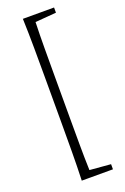

<svg xmlns="http://www.w3.org/2000/svg" viewBox="-176 -823 685 1048"><g transform="rotate(-20 166.0 -299.0)"><path d="M134.8 170.9H106Q108.9 87.9 109.4 2Q109.9 -84 109.9 -169.9V-428.2Q109.9 -512.7 109.4 -598.4Q108.9 -684.1 106 -769H287.1V-738.8L165 -729Q162.6 -654.8 162.4 -579.3Q162.1 -503.9 162.1 -428.2V-169.9Q162.1 -95.2 162.4 -19.5Q162.6 56.2 165 130.9L287.1 141.1V170.9Z"/></g></svg>

Font: Source Han Serif TW ExtraLight
Style: Regular
Weight: 250
Designer: Ryoko NISHIZUKA Ë•øÂ°öÊ∂ºÂ≠ê (kana & ideographs); Frank Grie√ühammer (Latin, Greek & Cyrillic); Wenlong ZHANG Âº†ÊñáÈæô 
Foundry: Adobe
Version: Version 2.003;hotconv 1.1.1;makeotfexe 2.6.0